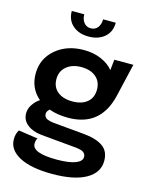

<svg xmlns="http://www.w3.org/2000/svg" viewBox="-140 -836 903 1153"><g transform="rotate(15 311.5 -260.0)"><path d="M159.7 -747.6H237.3Q237.3 -716.3 253.4 -696.3Q269.5 -676.3 295.9 -676.3Q323.2 -676.3 338.9 -696.3Q354.5 -716.3 354.5 -747.6H433.1Q433.1 -690.4 394.8 -657.7Q356.4 -625 295.9 -625Q235.8 -625 197.8 -657.7Q159.7 -690.4 159.7 -747.6ZM422.9 -52.7Q499 -45.4 540 -16.6Q581.1 12.2 581.1 72.3Q581.1 145.5 507.8 187Q434.6 228.5 298.8 228.5Q167 228.5 95 190.4Q22.9 152.3 22.9 86.4Q22.9 52.2 38.6 27.8L159.2 45.4Q149.9 58.1 149.9 79.6Q149.9 138.2 303.2 138.2Q377.9 138.2 418 123Q458 107.9 458 80.6Q458 70.3 453.6 63Q449.2 55.7 442.6 51.3Q436 46.9 424.8 43.9Q413.6 41 403.6 39.6Q393.6 38.1 378.4 37.1L176.8 18.6Q121.6 13.2 87.6 -13.9Q53.7 -41 53.7 -83.5Q53.7 -112.8 72 -139.4Q90.3 -166 113.8 -180.7Q47.4 -237.3 47.4 -328.1Q47.4 -420.9 116.9 -480.5Q186.5 -540 293 -540Q352.1 -540 400.4 -519Q448.7 -498 475.1 -464.4L482.4 -530.8H600.6L552.7 -325.2Q504.9 -122.1 303.2 -122.1Q236.3 -122.1 185.1 -141.1Q168 -127 168 -109.9Q168 -92.8 182.9 -83Q197.8 -73.2 235.8 -69.8ZM428.2 -330.1Q428.2 -379.9 394.3 -408.4Q360.4 -437 303.2 -437Q247.1 -437 211.7 -407.7Q176.3 -378.4 176.3 -329.1Q176.3 -279.3 210.4 -251.5Q244.6 -223.6 302.7 -223.6Q360.8 -223.6 394.5 -251.5Q428.2 -279.3 428.2 -330.1Z"/></g></svg>

Font: Epilogue SemiBold
Style: Regular
Weight: 600
Designer: Tyler Finck
Foundry: Etcetera Type Co
Version: Version 2.112